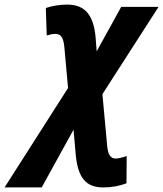

<svg xmlns="http://www.w3.org/2000/svg" viewBox="-149 -578 712 838"><path d="M-129 240H33L172 -12L181 91C190 200 227 240 302 240C338 240 372 234 403 222L404 103C384 110 366 114 356 114C336 114 323 101 319 61L298 -167L543 -548H380L273 -354L268 -418C259 -512 222 -558 144 -558C113 -558 75 -552 51 -543L55 -423C68 -427 79 -430 93 -430C117 -430 128 -414 132 -371L148 -194Z"/></svg>

Font: Noto Sans Display SemiCondensed Extra
Style: Italic
Weight: 800
Width: 4
Italic angle: -12°
Designer: Monotype Design Team
Foundry: Monotype Imaging Inc.
Version: Version 1.900